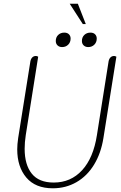

<svg xmlns="http://www.w3.org/2000/svg" viewBox="-20 -1006 655 1036"><path d="M73 -200Q73 -226 78 -261L143 -669Q145 -686 153 -695Q161 -704 174 -704Q179 -704 186 -700L119 -277Q113 -238 113 -203Q113 -117 151.5 -69Q190 -21 270 -21Q362 -21 423 -87.5Q484 -154 503 -277L565 -669Q567 -686 575 -695Q583 -704 596 -704Q601 -704 608 -700L538 -261Q525 -179 487.5 -117.5Q450 -56 392.5 -23Q335 10 265 10Q171 10 122 -48Q73 -106 73 -200ZM356 -986H400L443 -876H427ZM281 -785Q281 -805 294 -817.5Q307 -830 327 -830Q343 -830 352 -821Q361 -812 361 -798Q361 -778 348 -765Q335 -752 315 -752Q300 -752 290.5 -761Q281 -770 281 -785ZM422 -785Q422 -805 435 -817.5Q448 -830 468 -830Q484 -830 493 -821Q502 -812 502 -798Q502 -778 489 -765Q476 -752 456 -752Q441 -752 431.5 -761Q422 -770 422 -785Z"/></svg>

Font: Thasadith
Style: Italic
Weight: 400
Italic angle: -9°
Designer: Cadson Demak Co.,Ltd.
Foundry: Cadson Demak Co.,Ltd.
Version: Version 1.000; ttfautohint (v1.6)